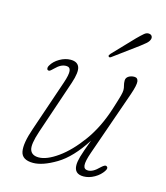

<svg xmlns="http://www.w3.org/2000/svg" viewBox="-99 -711 687 795"><g transform="rotate(15 244.0 -313.0)"><path d="M414 -58.5Q423.5 -52.5 414.5 -39Q402 -19 378.8 -5.8Q355.5 7.5 332 7.5Q292 7.5 292 -31Q292 -45.5 298.2 -67.8Q304.5 -90 324.5 -143.5Q271.5 -61 214.2 -26.8Q157 7.5 116 7.5Q68.5 7.5 62 -26.5Q55.5 -60.5 79 -128L153.5 -347Q166 -383.5 164 -399.8Q162 -416 145.5 -416Q134 -416 123 -410.5Q112 -405 98 -391Q90.5 -383.5 85.8 -380.2Q81 -377 76 -379.5Q72 -382 72.2 -387.8Q72.5 -393.5 76 -399Q87 -418.5 110.2 -432Q133.5 -445.5 157 -445.5Q186 -445.5 194 -424.8Q202 -404 185.5 -354.5L107.5 -124Q87.5 -64.5 95.2 -42.5Q103 -20.5 132.5 -20.5Q167 -20.5 214 -54Q261 -87.5 305.8 -149Q350.5 -210.5 377.5 -295.5Q392 -341 396 -356.5Q400 -372 400 -380.5Q400 -389.5 397.2 -399.2Q394.5 -409 394.5 -420Q394.5 -432 405 -438.8Q415.5 -445.5 429.5 -445.5Q444.5 -445.5 446.5 -430Q448.5 -414.5 434 -372.5L337 -95Q323 -55 324.8 -38Q326.5 -21 344 -21Q354 -21 365.5 -27Q377 -33 393 -49Q407.5 -62.5 414 -58.5ZM394.5 -601Q411 -617.5 422 -626.8Q433 -636 444.5 -633.5Q452.5 -632 455.5 -625.2Q458.5 -618.5 454.5 -610Q451 -601.5 441 -593.2Q431 -585 419.5 -576L315.5 -499.5Q308.5 -494.5 305 -499Q302.5 -501.5 304.5 -505Q306.5 -508.5 309 -511.5Z"/></g></svg>

Font: Fraunces 72pt S100 Thin
Style: Italic
Weight: 100
Italic angle: -16°
Version: Version 1.000; ttfautohint (v1.8.3)